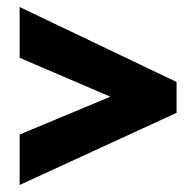

<svg xmlns="http://www.w3.org/2000/svg" viewBox="-20 -686 559 548"><path d="M36 -158V-302L295 -410L36 -521V-666L484 -452V-364Z"/></svg>

Font: Noto Sans Tamil UI Condensed Black
Style: Regular
Weight: 900
Width: 3
Designer: Jelle Bosma - Monotype Design Team
Foundry: Monotype Imaging Inc.
Version: Version 2.004; ttfautohint (v1.8.4.7-5d5b)